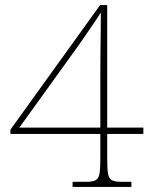

<svg xmlns="http://www.w3.org/2000/svg" viewBox="-20 -734 599 754"><path d="M265 0V-20H318Q343 -20 355 -26Q367 -32 370.5 -51Q374 -70 374 -108V-208H21V-225L373 -714H401V-233H543V-208H401V-108Q401 -70 404.5 -51Q408 -32 420 -26Q432 -20 457 -20H496V0ZM56 -233H374V-449Q374 -478 374.5 -521.5Q375 -565 375.5 -609.5Q376 -654 376 -685Q371 -676 357 -655.5Q343 -635 325 -608.5Q307 -582 289 -556.5Q271 -531 257 -512Z"/></svg>

Font: Noto Serif Ethiopic Thin
Style: Regular
Weight: 250
Version: Version 2.102